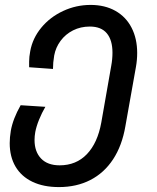

<svg xmlns="http://www.w3.org/2000/svg" viewBox="-20 -579 640 781"><path d="M19.5 3.5Q19.5 -20 24 -47Q32.5 -95.5 64 -151L164.5 -144.5Q150 -119.5 139 -92.5Q128 -65.5 123.5 -42Q120.5 -25 120.5 -9.5Q120.5 38 147 65.8Q173.5 93.5 222.5 93.5Q290 93.5 333.5 48Q377 2.5 392 -80.5L432.5 -311.5Q437.5 -338.5 437.5 -364.5Q437.5 -416 414.5 -443.5Q391.5 -471 345.5 -471Q308 -471 277.2 -455.5Q246.5 -440 226.5 -413Q206.5 -386 200.5 -353.5Q195.5 -324.5 195.5 -298.5L98.5 -305.5Q98.5 -310 98.5 -328.8Q98.5 -347.5 103 -371Q112.5 -423.5 148 -466.5Q183.5 -509.5 236.5 -534.2Q289.5 -559 348.5 -559Q406.5 -559 449.5 -534.8Q492.5 -510.5 515.2 -466.2Q538 -422 538 -363.5Q538 -335 533 -307L490 -65.5Q476.5 13.5 440 69Q403.5 124.5 347.5 153.2Q291.5 182 219.5 182Q157 182 112 160.5Q67 139 43.2 98.8Q19.5 58.5 19.5 3.5Z"/></svg>

Font: JuliaMono MediumItalic
Style: Regular
Weight: 500
Italic angle: -9°
Monospace: yes
Designer: cormullion
Foundry: corm
Version: Version 0.049; ttfautohint (v1.8.4)